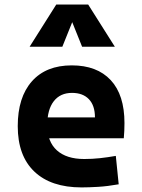

<svg xmlns="http://www.w3.org/2000/svg" viewBox="-20 -815 626 845"><path d="M338.9 9.8Q204.4 9.8 131.3 -59.8Q58.1 -129.4 58.1 -259.8Q58.1 -386.7 120.3 -457Q182.5 -527.3 295.9 -527.3Q406.7 -527.3 467.3 -462.4Q527.8 -397.4 527.8 -273.4Q527.8 -238.3 524.8 -206.5H145V-298.3H397.9Q397.9 -350.5 371.3 -378.4Q344.7 -406.2 296.9 -406.2Q245.1 -406.2 216.6 -369.4Q188 -332.5 188 -264.6Q188 -191.5 230.3 -153.4Q272.6 -115.2 350.6 -115.2Q385.8 -115.2 420 -118.9Q454.1 -122.6 489.7 -128.9L502.4 -3.9Q452.8 4.9 411.7 7.3Q370.5 9.8 338.9 9.8ZM110.4 -609.4 227.5 -794.9H368.2L485.4 -609.4H341.3L293 -729.5H302.7L254.4 -609.4Z"/></svg>

Font: Cascadia Mono
Style: Regular
Weight: 400
Monospace: yes
Designer: Aaron Bell
Foundry: Saja Typeworks
Version: Version 2102.003